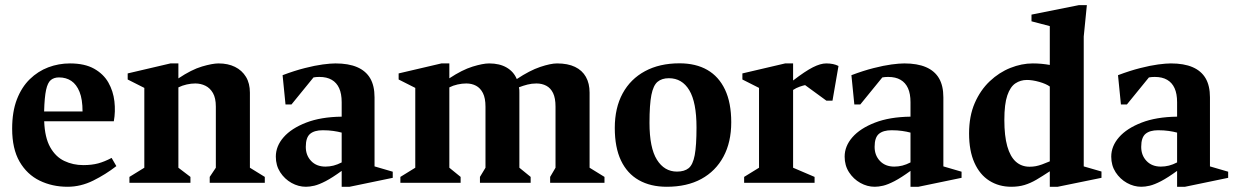

<svg xmlns="http://www.w3.org/2000/svg" viewBox="-20 -713 4813 749"><path d="M243.4 15.6Q183.9 15.6 134.7 -8.3Q85.5 -32.3 56.4 -82.3Q27.4 -132.4 27.4 -211.1Q27.4 -277.2 45.8 -325.1Q64.3 -372.9 96.1 -404Q128 -435.1 168.4 -450.4Q208.9 -465.6 252.9 -465.6Q310.5 -465.6 347.3 -444.9Q384.1 -424.1 402.9 -390.8Q421.7 -357.5 426.3 -317.8Q430.9 -278.1 424 -239.9H152.4Q154.7 -176.4 175.8 -138.8Q196.9 -101.2 230.9 -85.1Q265 -68.9 304.7 -68.9Q338.2 -68.9 363.2 -75.7Q388.1 -82.5 415.4 -97L433.9 -65Q392.2 -32.6 343.6 -8.5Q295 15.6 243.4 15.6ZM152.1 -278.3H302Q302 -325.5 290.3 -354.6Q278.6 -383.6 258.3 -397.3Q238 -411 210.1 -411Q190.9 -411 178.4 -400.9Q166 -390.8 159.8 -362.4Q153.6 -334 152.1 -278.3Z M484.9 0V-22.9L543 -58.7V-370.1L478.1 -402.9V-426.6L644.9 -465.6H675.9V-407.2Q727.1 -441.5 768.1 -453.6Q809.1 -465.6 832.7 -465.6Q869.4 -465.6 896.7 -452.1Q924.1 -438.5 939.5 -413.2Q954.9 -387.9 954.9 -351.6V-58.7L1013 -22.9V0H798.1V-22.9L822 -58.7V-297.1Q822 -330.3 810.8 -349.9Q799.5 -369.6 781.3 -378.5Q763 -387.4 741.9 -387.4Q725.9 -387.4 708.4 -383.5Q690.9 -379.6 675.9 -372.1V-58.7L722.9 -22.9V0Z M1173.4 15.6Q1144.4 15.6 1117.3 0.6Q1090.3 -14.5 1073.1 -41Q1056 -67.5 1056 -101.9Q1056 -143 1086.4 -177.7Q1116.8 -212.4 1174.2 -234.6Q1231.6 -256.9 1312.9 -257.9V-314.1Q1312.9 -347.4 1303.1 -368.9Q1293.4 -390.4 1274.2 -401.6Q1255.1 -412.9 1225.6 -412.9Q1220.2 -412.9 1213.5 -412.4Q1206.7 -411.9 1202.9 -410.9L1117 -305.4H1093.8L1082.4 -419.7Q1129.2 -437.4 1168.9 -447.4Q1208.5 -457.5 1239.1 -461.6Q1269.7 -465.6 1288.6 -465.6Q1339.4 -465.6 1373.2 -451.1Q1407 -436.6 1424.1 -407.6Q1441.1 -378.5 1441.1 -333.4V-63.9L1512.1 -43.2V-19.3L1343.9 15.6H1312.9V-46.4Q1276.6 -20 1250.5 -6.4Q1224.4 7.1 1206.2 11.4Q1188 15.6 1173.4 15.6ZM1249.6 -63.1Q1265.6 -63.1 1281.1 -67Q1296.5 -70.9 1312.9 -79.4V-195.7Q1298.6 -199.6 1280.2 -202.2Q1261.9 -204.9 1238.9 -204.9Q1206.5 -204.9 1189.7 -190.8Q1172.9 -176.7 1172.9 -140Q1172.9 -107 1193.7 -85.1Q1214.5 -63.1 1249.6 -63.1Z M1541.9 0V-22.9L1600 -58.7V-370.1L1535.1 -402.9V-426.6L1701.9 -465.6H1732.9V-407.5Q1782.9 -440.6 1823.4 -453.1Q1864 -465.6 1888.1 -465.6Q1928.7 -465.6 1956.3 -449.6Q1983.9 -433.6 1996 -404.6Q2046.4 -438.1 2087.4 -451.9Q2128.5 -465.6 2153.1 -465.6Q2195 -465.6 2223.1 -452.1Q2251.2 -438.6 2265.6 -413.1Q2280 -387.6 2280 -351.6V-58.7L2338.1 -22.9V0H2126.1V-22.9L2147.1 -58.7V-296.9Q2147.1 -330.1 2137.6 -349.9Q2128 -369.6 2111.1 -378.5Q2094.2 -387.4 2072.7 -387.4Q2054.5 -387.4 2037.7 -383.1Q2021 -378.9 2004.4 -372.4Q2005.7 -367.6 2005.9 -362.7Q2006.1 -357.7 2006.1 -351.6V-58.7L2050.1 -22.9V0H1852.3V-22.9L1873.9 -58.7V-296.9Q1873.9 -330.1 1863.9 -349.9Q1853.9 -369.6 1837.1 -378.5Q1820.3 -387.4 1799.1 -387.4Q1782.7 -387.4 1765.1 -383.5Q1747.4 -379.6 1732.9 -372.1V-58.7L1776.9 -22.9V0Z M2581 15.6Q2517.8 15.6 2472.2 -10.2Q2426.6 -36 2402.4 -87Q2378.3 -138 2378.3 -213.9Q2378.3 -292.1 2408.9 -348.5Q2439.6 -404.9 2496.3 -435.4Q2553 -466 2630.9 -466Q2694.5 -466 2739.4 -440.2Q2784.2 -414.4 2808.4 -363.2Q2832.6 -312 2832.6 -236.1Q2832.6 -158.2 2802.2 -101.9Q2771.9 -45.5 2715.9 -14.9Q2659.9 15.6 2581 15.6ZM2621 -43.6Q2650 -43.6 2666.5 -57Q2683 -70.4 2690.1 -107.7Q2697.1 -145.1 2697.1 -215.9Q2697.1 -313.9 2669 -360.9Q2640.9 -407.9 2589.3 -407.9Q2561.9 -407.9 2545.2 -393.9Q2528.5 -379.9 2521.1 -342.6Q2513.7 -305.3 2513.7 -234.1Q2513.7 -136.1 2542.7 -89.9Q2571.6 -43.6 2621 -43.6Z M2882.9 0V-22.9L2941 -58.7V-370.1L2876.1 -402.9V-426.6L3042.9 -465.6H3073.9V-399Q3121.2 -435.4 3151.1 -450.5Q3181 -465.6 3203 -465.6Q3232 -465.6 3251 -455.6L3227.6 -320.4H3203.7L3120.7 -381Q3112.6 -379.3 3099.2 -374.7Q3085.9 -370.1 3073.9 -362.1V-58.7L3157.7 -22.9V0Z M3392.4 15.6Q3363.4 15.6 3336.3 0.6Q3309.3 -14.5 3292.1 -41Q3275 -67.5 3275 -101.9Q3275 -143 3305.4 -177.7Q3335.8 -212.4 3393.2 -234.6Q3450.6 -256.9 3531.9 -257.9V-314.1Q3531.9 -347.4 3522.1 -368.9Q3512.4 -390.4 3493.2 -401.6Q3474.1 -412.9 3444.6 -412.9Q3439.2 -412.9 3432.5 -412.4Q3425.7 -411.9 3421.9 -410.9L3336 -305.4H3312.8L3301.4 -419.7Q3348.2 -437.4 3387.9 -447.4Q3427.5 -457.5 3458.1 -461.6Q3488.7 -465.6 3507.6 -465.6Q3558.4 -465.6 3592.2 -451.1Q3626 -436.6 3643.1 -407.6Q3660.1 -378.5 3660.1 -333.4V-63.9L3731.1 -43.2V-19.3L3562.9 15.6H3531.9V-46.4Q3495.6 -20 3469.5 -6.4Q3443.4 7.1 3425.2 11.4Q3407 15.6 3392.4 15.6ZM3468.6 -63.1Q3484.6 -63.1 3500.1 -67Q3515.5 -70.9 3531.9 -79.4V-195.7Q3517.6 -199.6 3499.2 -202.2Q3480.9 -204.9 3457.9 -204.9Q3425.5 -204.9 3408.7 -190.8Q3391.9 -176.7 3391.9 -140Q3391.9 -107 3412.7 -85.1Q3433.5 -63.1 3468.6 -63.1Z M3996.4 -62.6Q4009.1 -62.6 4020.4 -64.7Q4031.8 -66.9 4045.1 -71.6Q4058.5 -76.4 4075.3 -83.6V-375.5Q4060.6 -386.1 4034.1 -393.6Q4007.5 -401.1 3986.1 -401.1Q3961.1 -401.1 3941.1 -387.8Q3921.1 -374.4 3909.6 -340.9Q3898 -307.4 3898 -244.9Q3898 -182.9 3909.4 -142.4Q3920.9 -101.9 3942.9 -82.2Q3965 -62.6 3996.4 -62.6ZM3925.1 15.6Q3876.9 15.6 3839.5 -8Q3802.1 -31.6 3781.3 -78.1Q3760.4 -124.6 3760.4 -192.3Q3760.4 -259.9 3782.4 -310.7Q3804.5 -361.5 3841.1 -396.1Q3877.6 -430.6 3921.6 -448.1Q3965.6 -465.6 4008.9 -465.6Q4025.8 -465.6 4042.7 -464.1Q4059.6 -462.5 4075.3 -459.7V-611.1L4003.9 -629.9V-656L4188.9 -693H4219.9L4207.7 -570.4V-63.9L4276.9 -43.9V-19.3L4106.3 15.6H4075.3V-44.8Q4046.6 -25.9 4023.3 -12.1Q3999.9 1.6 3976.8 8.6Q3953.6 15.6 3925.1 15.6Z M4432.4 15.6Q4403.4 15.6 4376.3 0.6Q4349.3 -14.5 4332.1 -41Q4315 -67.5 4315 -101.9Q4315 -143 4345.4 -177.7Q4375.8 -212.4 4433.2 -234.6Q4490.6 -256.9 4571.9 -257.9V-314.1Q4571.9 -347.4 4562.1 -368.9Q4552.4 -390.4 4533.2 -401.6Q4514.1 -412.9 4484.6 -412.9Q4479.2 -412.9 4472.5 -412.4Q4465.7 -411.9 4461.9 -410.9L4376 -305.4H4352.8L4341.4 -419.7Q4388.2 -437.4 4427.9 -447.4Q4467.5 -457.5 4498.1 -461.6Q4528.7 -465.6 4547.6 -465.6Q4598.4 -465.6 4632.2 -451.1Q4666 -436.6 4683.1 -407.6Q4700.1 -378.5 4700.1 -333.4V-63.9L4771.1 -43.2V-19.3L4602.9 15.6H4571.9V-46.4Q4535.6 -20 4509.5 -6.4Q4483.4 7.1 4465.2 11.4Q4447 15.6 4432.4 15.6ZM4508.6 -63.1Q4524.6 -63.1 4540.1 -67Q4555.5 -70.9 4571.9 -79.4V-195.7Q4557.6 -199.6 4539.2 -202.2Q4520.9 -204.9 4497.9 -204.9Q4465.5 -204.9 4448.7 -190.8Q4431.9 -176.7 4431.9 -140Q4431.9 -107 4452.7 -85.1Q4473.5 -63.1 4508.6 -63.1Z"/></svg>

Font: Ancizar Serif Light
Style: Regular
Weight: 300
Designer: Cesar Puertas, Viviana Monsalve, Julian Moncada, Julian Prieto, Jose Castro, Felipe Aragon, Mariel Hernandez, Sara Alarc
Version: Version 8.100